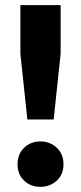

<svg xmlns="http://www.w3.org/2000/svg" viewBox="-20 -710 314 744"><path d="M86 -247 59 -502V-690H215V-502L188 -247ZM136 14Q99 14 73.5 -10Q48 -34 48 -73Q48 -113 73.5 -137.5Q99 -162 136 -162Q174 -162 200 -137.5Q226 -113 226 -73Q226 -34 200 -10Q174 14 136 14Z"/></svg>

Font: Radio Canada Big
Style: Bold
Weight: 700
Designer: Étienne Aubert Bonn
Foundry: Coppers and Brasses
Version: Version 1.001